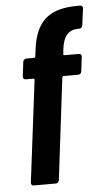

<svg xmlns="http://www.w3.org/2000/svg" viewBox="-52 -738 416 772"><g transform="rotate(-5 156.0 -352.0)"><path d="M280 -511H221C218 -511 216 -513 217 -516L219 -536C225 -587 246 -611 284 -612H290C296 -612 302 -617 303 -624L312 -692C313 -699 309 -704 302 -704H294C181 -705 122 -663 107 -541L104 -516C104 -513 102 -511 99 -511H68C61 -511 55 -506 54 -499L47 -440C46 -433 51 -428 57 -428H88C91 -428 93 -426 93 -423L42 -12C41 -5 46 0 52 0H142C148 0 154 -5 155 -12L205 -423C206 -426 208 -428 211 -428H270C277 -428 282 -433 283 -440L290 -499C291 -506 287 -511 280 -511Z"/></g></svg>

Font: Barlow Condensed SemiBold
Style: Italic
Weight: 600
Width: 3
Italic angle: -7°
Designer: Jeremy Tribby
Foundry: Tribby Type
Version: Version 1.422;hotconv 1.0.109;makeotfexe 2.5.65596